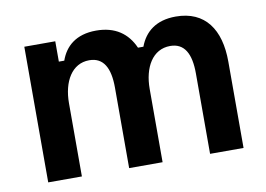

<svg xmlns="http://www.w3.org/2000/svg" viewBox="-61 -604 964 697"><g transform="rotate(-10 421.0 -256.0)"><path d="M188.3 0V-270C188.3 -349.2 223.3 -410.8 287.5 -410.8C340 -410.8 362.5 -369.2 362.5 -296.7V0H485.8V-270C485.8 -349.2 520.8 -410.8 585.8 -410.8C638.3 -410.8 660.8 -369.2 660.8 -296.7V0H784.2V-318.3C784.2 -436.7 732.5 -512.5 624.2 -512.5C550.8 -512.5 509.2 -476.7 490 -425H470C445.8 -480 400.8 -512.5 330.8 -512.5C255.8 -512.5 215.8 -475 198.3 -425H178.3V-500H64.2V0Z"/></g></svg>

Font: Familjen Grotesk SemiBold
Style: Regular
Weight: 600
Designer: Anders Wikstroem, Jonas Baeckman, Matilda Gysing, Kristian Moeller
Foundry: Familjen STHLM AB
Version: Version 2.000